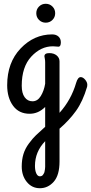

<svg xmlns="http://www.w3.org/2000/svg" viewBox="-20 -584 482 1016"><path d="M95 297Q95 261 104 231.5Q113 202 133.5 174.5Q154 147 170.5 131.5Q187 116 219 87V-18Q183 18 137 18Q80 18 49 -24.5Q18 -67 18 -133Q18 -253 89 -327.5Q160 -402 256 -402Q277 -402 289.5 -390.5Q302 -379 302 -360Q302 -337 289 -337Q285 -337 275 -338Q265 -339 260 -339Q196 -339 145.5 -284.5Q95 -230 95 -130Q95 -91 110.5 -69.5Q126 -48 152 -48Q179 -48 196 -76Q213 -104 219 -141V-254Q219 -265 217 -274.5Q215 -284 215 -286Q215 -303 241 -303Q265 -303 280 -290.5Q295 -278 295 -259V13Q357 -56 383 -146Q392 -176 407 -176Q419 -176 430.5 -162.5Q442 -149 442 -135Q442 -129 441 -125Q418 -47 382 3Q346 53 295 97V270Q295 343 264.5 377.5Q234 412 191 412Q149 412 122 379Q95 346 95 297ZM191 349Q196 349 200.5 347Q205 345 207.5 341Q210 337 212.5 333Q215 329 216 322.5Q217 316 218 311Q219 306 219 299Q219 292 219 288Q219 284 219 277.5Q219 271 219 270V163Q165 219 165 294Q165 318 172 333.5Q179 349 191 349ZM186.5 -478.5Q172 -493 172 -514Q172 -535 186.5 -549.5Q201 -564 222 -564Q243 -564 257.5 -549.5Q272 -535 272 -514Q272 -493 257.5 -478.5Q243 -464 222 -464Q201 -464 186.5 -478.5Z"/></svg>

Font: Grand Hotel
Style: Regular
Weight: 400
Designer: Brian J. Bonislawsky & Jim Lyles for Astigmatic (AOETI)
Foundry: Astigmatic (AOETI)
Version: Version 001.000